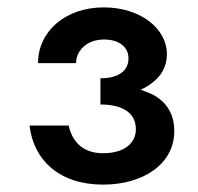

<svg xmlns="http://www.w3.org/2000/svg" viewBox="-20 -490 537 520"><path d="M259 10C367 10 452 -45 452 -135C452 -178 434 -210 399 -231C388 -237 375 -242 361 -247C370 -251 379 -256 386 -261C417 -282 432 -310 432 -343C432 -413 360 -470 261 -470C156 -470 83 -404 83 -319H186C186 -350 212 -383 262 -383C302 -383 328 -363 328 -332C328 -301 305 -278 252 -278V-207C314 -207 348 -183 348 -140C348 -101 315 -75 259 -75C202 -75 175 -109 166 -150H60C71 -55 142 10 259 10Z"/></svg>

Font: Jost Medium
Style: Regular
Weight: 500
Version: Version 3.710